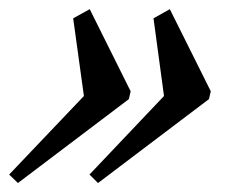

<svg xmlns="http://www.w3.org/2000/svg" viewBox="-83 -417 497 419"><path d="M130.9 -17.6 112.3 -36.1 274.9 -207.5 252 -377 287.6 -397 377 -217.8 373 -200.7ZM-43.9 -17.6 -63 -36.1 100.1 -207.5 76.7 -377 112.8 -397 202.1 -217.8 198.2 -200.7Z"/></svg>

Font: Elstob SemiBold
Style: Italic
Weight: 600
Italic angle: -20°
Designer: Peter S. Baker
Version: Version 1.015